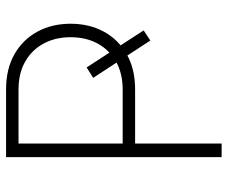

<svg xmlns="http://www.w3.org/2000/svg" viewBox="-80 -688 768 648"><g transform="rotate(-90 304.0 -364.0)"><path d="M400.4 -455.6 525.4 -263.2 491.2 -240.7 365.2 -433.6ZM97.7 0V-727.5H326.7Q395 -727.5 444.6 -699.5Q494.1 -671.4 521 -622.1Q547.9 -572.8 547.9 -509.8Q547.9 -446.3 521 -397.2Q494.1 -348.1 444.6 -320.1Q395 -292 326.7 -292H128.4V-334H325.7Q380.4 -334 419.9 -356.4Q459.5 -378.9 481 -418.5Q502.4 -458 502.4 -509.8Q502.4 -561 481 -600.8Q459.5 -640.6 419.9 -663.1Q380.4 -685.5 325.2 -685.5H143.6V0Z"/></g></svg>

Font: Inter 17pt ExtraLight
Style: Regular
Weight: 250
Version: Version 4.001;git-66647c0bb